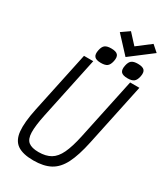

<svg xmlns="http://www.w3.org/2000/svg" viewBox="-268 -1226 1164 1348"><g transform="rotate(30 314.0 -551.5)"><path d="M238 14Q152 14 107.8 -16.5Q63.5 -47 56.5 -116.5Q49.5 -186 74 -302.5L179.5 -800H254.5L148 -296.5Q128.5 -203 130 -150.2Q131.5 -97.5 158.2 -76.2Q185 -55 240 -55Q299 -55 337.8 -77.8Q376.5 -100.5 402.2 -154.8Q428 -209 448 -302.5L553.5 -800H628.5L522 -296.5Q497.5 -180 463 -112Q428.5 -44 374.8 -15Q321 14 238 14ZM522.5 -816Q483.5 -816 469.5 -832.2Q455.5 -848.5 463.5 -885.5Q470 -916.5 486 -928.8Q502 -941 536 -941Q575.5 -941 589.5 -925Q603.5 -909 596 -873.5Q589 -841 573 -828.5Q557 -816 522.5 -816ZM306.5 -816Q267.5 -816 253.5 -832.2Q239.5 -848.5 247.5 -885.5Q254 -916.5 270 -928.8Q286 -941 320 -941Q359.5 -941 373.5 -925Q387.5 -909 380 -873.5Q373 -841 357 -828.5Q341 -816 306.5 -816ZM436 -938.5 314 -1070 378.5 -1115 452.5 -1034.5 560.5 -1117 611.5 -1072Z"/></g></svg>

Font: Victor Mono Thin
Style: Italic
Weight: 100
Italic angle: -12°
Monospace: yes
Designer: Rune Bjørnerås
Version: Version 1.561;gftools[0.9.30]